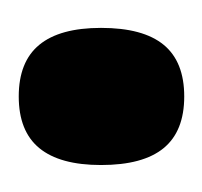

<svg xmlns="http://www.w3.org/2000/svg" viewBox="-26 -440 221 210"><g transform="rotate(90 85.0 -334.5)"><path d="M10 -334Q10 -380 28.5 -402.5Q47 -425 85 -425Q123 -425 141.5 -402.5Q160 -380 160 -334Q160 -289 141.5 -266.5Q123 -244 85 -244Q47 -244 28.5 -266.5Q10 -289 10 -334Z"/></g></svg>

Font: Bricolage Grotesque 96pt Condensed ExBd
Style: Regular
Weight: 800
Width: 3
Designer: Mathieu Triay
Foundry: Atelier Triay
Version: Version 1.001;Glyphs 3.2 (3207)